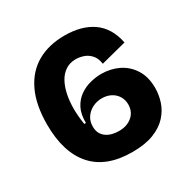

<svg xmlns="http://www.w3.org/2000/svg" viewBox="-156 -823 974 986"><g transform="rotate(-30 331.0 -330.5)"><path d="M355 16Q201 16 123 -72Q45 -160 45 -325Q45 -442 82.5 -520.5Q120 -599 188.5 -638Q257 -677 351 -677Q400 -677 441.5 -666Q483 -655 515.5 -632.5Q548 -610 569.5 -574.5Q591 -539 600 -492L449 -453Q444 -489 425.5 -508.5Q407 -528 384 -535.5Q361 -543 340 -543Q305 -543 279 -526Q253 -509 236.5 -479Q220 -449 212 -410Q204 -371 204 -327Q204 -308 206 -282.5Q208 -257 212 -233H222Q221 -285 239 -319.5Q257 -354 286.5 -374.5Q316 -395 350 -403.5Q384 -412 415 -412Q470 -412 516.5 -389.5Q563 -367 591.5 -322Q620 -277 620 -211Q620 -171 607 -131Q594 -91 563.5 -57.5Q533 -24 482 -4Q431 16 355 16ZM349 -112Q373 -112 392.5 -118.5Q412 -125 427 -137.5Q442 -150 450 -167.5Q458 -185 458 -207Q458 -235 444.5 -256.5Q431 -278 408 -290Q385 -302 355 -302Q325 -302 299.5 -289Q274 -276 258.5 -253Q243 -230 243 -199Q243 -175 252 -158.5Q261 -142 276.5 -131.5Q292 -121 311 -116.5Q330 -112 349 -112Z"/></g></svg>

Font: Bricolage Grotesque ExtraBold
Style: Regular
Weight: 800
Designer: Mathieu Triay
Foundry: Atelier Triay
Version: Version 1.001;gftools[0.9.33.dev8+g029e19f]